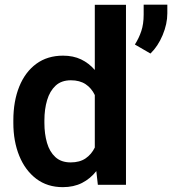

<svg xmlns="http://www.w3.org/2000/svg" viewBox="-20 -770 717 800"><path d="M35.6 -257.8V-268.1Q35.6 -348.6 60.3 -409.4Q85 -470.2 131.3 -504.2Q177.7 -538.1 242.7 -538.1Q285.2 -538.1 317.9 -522.5Q350.6 -506.8 375 -478.5V-750H504.9V0H387.7L381.3 -57.1Q356.4 -25.4 321.8 -7.8Q287.1 9.8 241.7 9.8Q177.2 9.8 131.1 -25.1Q85 -60.1 60.3 -120.6Q35.6 -181.2 35.6 -257.8ZM165 -268.1V-257.8Q165 -212.4 175.8 -175Q186.5 -137.7 210.7 -115.5Q234.9 -93.3 274.4 -93.3Q312 -93.3 336.7 -110.1Q361.3 -127 375 -155.3V-374Q361.3 -402.8 336.7 -419.2Q312 -435.5 275.4 -435.5Q235.8 -435.5 211.7 -413.1Q187.5 -390.6 176.3 -352.8Q165 -314.9 165 -268.1ZM677.2 -750.5V-714.4Q677.2 -670.4 657.7 -623.8Q638.2 -577.1 606.9 -546.9L542 -584.5Q559.1 -611.3 568.8 -640.6Q578.6 -669.9 578.6 -709V-750.5Z"/></svg>

Font: Vazirmatn RD SemiBold
Style: Regular
Weight: 600
Designer: Saber Rastikerdar
Foundry: Saber Rastikerdar
Version: Version 32.102